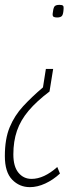

<svg xmlns="http://www.w3.org/2000/svg" viewBox="-57 -553 333 791"><path d="M162 -269 147 -176Q94 -136 61 -97Q28 -58 13 -14.5Q-2 29 -2 83Q-2 133 19 158.5Q40 184 73 184Q124 184 179 135L190 162Q162 188 129.5 203Q97 218 66 218Q23 218 -7 187Q-37 156 -37 90Q-37 19 -17 -29Q3 -77 38 -115Q73 -153 120 -193L132 -269ZM205 -517Q204 -496 199 -488.5Q194 -481 178 -481Q168 -481 163.5 -484Q159 -487 160 -497Q162 -517 166.5 -525Q171 -533 188 -533Q199 -533 202.5 -529.5Q206 -526 205 -517Z"/></svg>

Font: Georama Condensed ExtraLight
Style: Italic
Weight: 200
Width: 3
Italic angle: -9°
Designer: Jean-Baptiste Levee
Foundry: Production Type
Version: Version 1.000